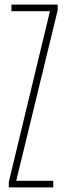

<svg xmlns="http://www.w3.org/2000/svg" viewBox="-20 -820 292 840"><path d="M18.5 0V-24L198.5 -771H30V-800H232.5V-776L51 -29H213V0Z"/></svg>

Font: Big Shoulders Display ExtraLight
Style: Regular
Weight: 250
Designer: Patric King
Foundry: XO Type Co
Version: Version 2.002